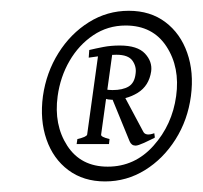

<svg xmlns="http://www.w3.org/2000/svg" viewBox="-20 -665 376 356"><path d="M334 -486.8Q328.1 -442.4 305.4 -406.5Q282.7 -370.6 248.8 -349.6Q214.8 -328.6 174.8 -328.6Q134.8 -328.6 106.7 -349.6Q78.6 -370.6 66.2 -406.5Q53.7 -442.4 59.6 -486.8Q65.9 -530.8 88.4 -566.7Q110.8 -602.5 144.8 -623.8Q178.7 -645 218.8 -645Q258.8 -645 286.6 -624Q314.5 -603 327.1 -567.1Q339.8 -531.2 334 -486.8ZM306.6 -486.8Q314 -540 288.6 -578.9Q263.2 -617.7 212.9 -617.7Q179.7 -617.7 152.8 -599.6Q126 -581.5 108.9 -552Q91.8 -522.5 86.9 -486.8Q79.6 -433.6 104.7 -394.8Q129.9 -356 179.7 -356Q230 -356 264.6 -394.8Q299.3 -433.6 306.6 -486.8ZM260.3 -532.7Q256.3 -505.9 235.4 -492.9Q214.4 -480 187.5 -480Q181.6 -480 172.9 -482.4L173.8 -499.5Q181.2 -498 188.5 -498Q207.5 -498 218.5 -504.6Q229.5 -511.2 231.4 -528.3Q233.4 -541.5 225.6 -552.5Q217.8 -563.5 195.8 -563.5Q184.6 -563.5 171.1 -561.8Q157.7 -560.1 144.5 -558.1L145.5 -572.3Q157.7 -575.2 171.6 -577.9Q185.5 -580.6 202.1 -580.6Q234.9 -580.6 248.8 -565.7Q262.7 -550.8 260.3 -532.7ZM267.1 -410.2 266.1 -409.2Q258.3 -405.3 247.1 -400.1Q235.8 -395 231.4 -395Q223.6 -395 220.2 -403.3L187 -484.4L207 -493.2L245.6 -420.9Q250 -412.1 266.1 -418ZM182.1 -397.9H122.1L123.5 -407.2Q140.6 -411.1 141.6 -415.5L163.1 -570.8H189L167.5 -415.5Q166.5 -411.1 183.1 -407.2Z"/></svg>

Font: Dai Banna SIL
Style: Italic
Weight: 400
Italic angle: -11°
Designer: Victor Gaultney
Foundry: SIL International
Version: Version 4.000